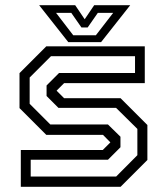

<svg xmlns="http://www.w3.org/2000/svg" viewBox="-20 -718 642 738"><path d="M60 0V-141.5H375L405.5 -172V-169.5L376 -199.5H158L55 -302.5V-437L158 -540H536.5V-398.5H226.5L196 -368V-371L226.5 -340.5H443.5L546.5 -237.5V-103L443.5 0ZM98 -39.5H426.5L508 -121.5V-222.5L426 -303.5H204.5L159 -349V-389.5L207 -437.5H499V-502H176L94 -420V-319L173.5 -239.5H395L443 -192.5V-152L395 -104H98ZM242.5 -556 130.5 -698H269L305.5 -644L342 -698H480.5L368.5 -556ZM261.5 -582.5H348.5L415 -668.5H356L317 -612.5H293L254 -668.5H195.5Z"/></svg>

Font: Tourney
Style: Regular
Weight: 400
Designer: Tyler Finck
Foundry: Etcetera Type Co
Version: Version 1.015